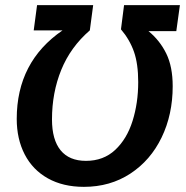

<svg xmlns="http://www.w3.org/2000/svg" viewBox="-20 -711 723 746"><path d="M45 -249Q45 -471 223 -593H111L124 -691H342L329 -593Q254 -528 218 -439.5Q182 -351 182 -247Q182 -168 215.5 -127Q249 -86 314 -86Q382 -86 427.5 -128.5Q473 -171 495 -241Q517 -311 517 -392Q517 -463 500.5 -510Q484 -557 450 -597L462 -691H679L665 -590H557Q601 -554 626 -503Q651 -452 651 -376Q651 -266 608 -177Q565 -88 486.5 -36.5Q408 15 306 15Q225 15 166 -18Q107 -51 76 -111Q45 -171 45 -249Z"/></svg>

Font: FiraGO Medium
Style: Italic
Weight: 500
Italic angle: -8°
Designer: bBox Type GmbH
Foundry: bBox Type GmbH
Version: Version 1.001